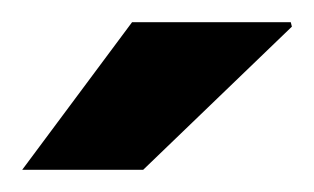

<svg xmlns="http://www.w3.org/2000/svg" viewBox="-20 -744 283 173"><path d="M0 -591 99 -724H242L243 -720L109 -591Z"/></svg>

Font: Archivo SemiExpanded SemiBold
Style: Regular
Weight: 600
Width: 6
Designer: Hector Gatti
Foundry: Omnibus-Type
Version: Version 2.001